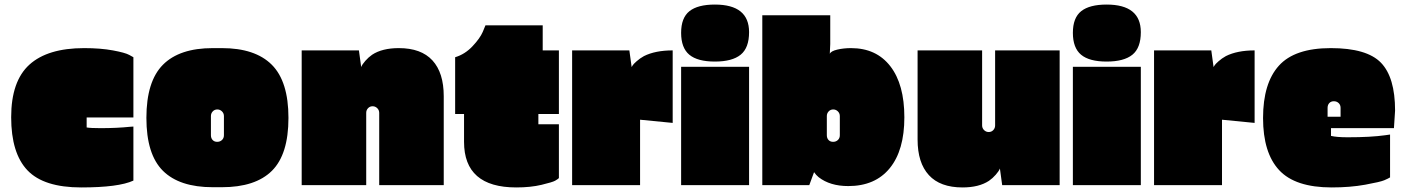

<svg xmlns="http://www.w3.org/2000/svg" viewBox="-20 -812 6166 842"><path d="M565 -20Q500 10 336 10Q172 10 100.5 -65Q29 -140 29 -298Q29 -456 109 -528.5Q189 -601 349 -601Q421 -601 475 -591Q529 -581 547 -571L565 -561V-297H360V-253Q378 -250 421 -250Q493 -250 550 -256L565 -257Z M953 9H913Q767 9 694.5 -63Q622 -135 622 -295Q622 -455 694.5 -528Q767 -601 913 -601H953Q1099 -601 1172 -528Q1245 -455 1245 -295Q1245 -135 1172.5 -63Q1100 9 953 9ZM905 -303V-219Q905 -206 912.5 -198Q920 -190 932.5 -190Q945 -190 953.5 -198Q962 -206 962 -219V-303Q962 -315 953.5 -323.5Q945 -332 933 -332Q921 -332 913 -323.5Q905 -315 905 -303Z M1586 -317V0H1303V-591H1554L1564 -518Q1568 -529 1582 -545Q1596 -561 1612 -572Q1656 -601 1729 -601Q1827 -601 1876.5 -547Q1926 -493 1926 -390V0H1643V-317Q1643 -329 1634.5 -337.5Q1626 -346 1614 -346Q1602 -346 1594 -337.5Q1586 -329 1586 -317Z M2341 -312V-267H2431V-31Q2426 -26 2414.5 -19.5Q2403 -13 2355 -1.5Q2307 10 2244 10Q2015 10 2015 -190V-312H1976V-561Q2019 -574 2052 -609Q2085 -644 2097 -672L2109 -701H2360V-591H2431V-312Z M2787 0H2489V-591H2740L2750 -518Q2752 -521 2755 -526Q2758 -531 2772 -543.5Q2786 -556 2804 -566Q2854 -591 2930 -591V-273L2787 -287Z M3115 -792Q3265 -792 3265 -671Q3265 -602 3228 -572Q3191 -542 3115 -542Q3039 -542 3003 -572Q2967 -602 2967 -668Q2967 -734 3003.5 -763Q3040 -792 3115 -792ZM2967 0V-519H3265V0Z M3323 -745H3621V-619L3619 -576Q3624 -588 3652 -594.5Q3680 -601 3712 -601Q3823 -601 3884.5 -521.5Q3946 -442 3946 -297.5Q3946 -153 3882 -74.5Q3818 4 3700 4Q3620 4 3570 -35Q3559 -44 3550 -57L3529 0H3323ZM3606 -303V-219Q3606 -206 3613.5 -198Q3621 -190 3633.5 -190Q3646 -190 3654.5 -198Q3663 -206 3663 -219V-303Q3663 -315 3654.5 -323.5Q3646 -332 3634 -332Q3622 -332 3614 -323.5Q3606 -315 3606 -303Z M4344 -591H4627V0H4375L4365 -73Q4361 -62 4347 -46Q4333 -30 4317 -19Q4273 10 4201 10Q4103 10 4053.5 -44Q4004 -98 4004 -200V-591H4287V-262Q4287 -250 4295.5 -241.5Q4304 -233 4316 -233Q4328 -233 4336 -241.5Q4344 -250 4344 -262Z M4833 -792Q4983 -792 4983 -671Q4983 -602 4946 -572Q4909 -542 4833 -542Q4757 -542 4721 -572Q4685 -602 4685 -668Q4685 -734 4721.5 -763Q4758 -792 4833 -792ZM4685 0V-519H4983V0Z M5339 0H5041V-591H5292L5302 -518Q5304 -521 5307 -526Q5310 -531 5324 -543.5Q5338 -556 5356 -566Q5406 -591 5482 -591V-273L5339 -287Z M6098 -327 6093 -250H5817V-216Q5842 -210 5890 -210Q5992 -210 6055 -219L6076 -222V-34Q6068 -29 6050.5 -21.5Q6033 -14 5967 -2Q5901 10 5820 10Q5660 10 5589.5 -66Q5519 -142 5519 -294.5Q5519 -447 5588.5 -524Q5658 -601 5816 -601Q5974 -601 6036 -537Q6098 -473 6098 -327ZM5802 -339V-300H5859V-339Q5859 -352 5850.5 -360Q5842 -368 5829.5 -368Q5817 -368 5809.5 -360Q5802 -352 5802 -339Z"/></svg>

Font: Erica One
Style: Regular
Weight: 400
Designer: Miguel Hernandez
Foundry: Miguel Hernandez
Version: Version 1.003